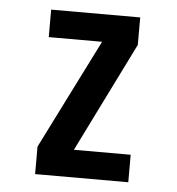

<svg xmlns="http://www.w3.org/2000/svg" viewBox="-43 -540 535 581"><g transform="rotate(5 225.0 -250.0)"><path d="M195 -83.5H367.5V0H84.5V-83.5L251.5 -416.5H89.5V-500H360V-416.5Z"/></g></svg>

Font: League Mono Condensed Medium
Style: Regular
Weight: 500
Width: 1
Designer: Tyler Finck
Foundry: The League of Moveable Type / Tyler Finck
Version: Version 2.210